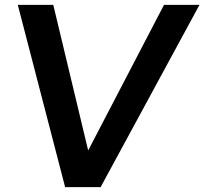

<svg xmlns="http://www.w3.org/2000/svg" viewBox="-20 -770 841 790"><path d="M800.8 -750 394 0H248L53.2 -750H199.2L342.8 -150.9L654.8 -750Z"/></svg>

Font: Oakes Grotesk
Style: SemiBold Italic
Weight: 600
Designer: Samuel Oakes
Foundry: Samuel Oakes
Version: Version 1.0 | wf-rip DC20170320